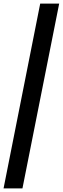

<svg xmlns="http://www.w3.org/2000/svg" viewBox="-25 -832 346 1057"><path d="M196.3 -812H300.8L98.6 205.1H-5.4Z"/></svg>

Font: Reddit Sans Fudge ExBold Italic
Style: Regular
Weight: 800
Italic angle: -11.25°
Designer: Stephen Hutchings
Version: Version 1.013